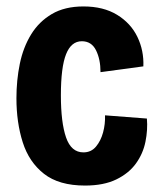

<svg xmlns="http://www.w3.org/2000/svg" viewBox="-20 -563 488 596"><path d="M244 13Q163 13 116.5 -23.5Q70 -60 50.5 -121.5Q31 -183 31 -258Q31 -314 41.5 -365Q52 -416 76.5 -456Q101 -496 141 -519.5Q181 -543 239 -543Q301 -543 343.5 -517Q386 -491 406.5 -448.5Q427 -406 425 -357L292 -339Q292 -379 278 -407Q264 -435 234 -435Q201 -435 185 -394.5Q169 -354 169 -267Q169 -183 185 -136.5Q201 -90 239 -90Q263 -90 278 -108Q293 -126 300 -152Q307 -178 306 -205L436 -195Q439 -160 431.5 -123Q424 -86 402 -55.5Q380 -25 341 -6Q302 13 244 13Z"/></svg>

Font: Bricolage Grotesque 10pt Condensed Bricolage Grotesque 10pt Condensed Regular
Style: Bold
Weight: 700
Width: 3
Designer: Mathieu Triay
Foundry: Atelier Triay
Version: Version 1.000; ttfautohint (v1.8.4.7-5d5b);gftools[0.9.32]